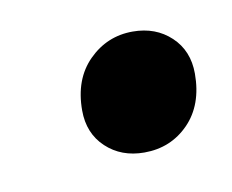

<svg xmlns="http://www.w3.org/2000/svg" viewBox="-33 -458 249 206"><g transform="rotate(-10 91.5 -355.0)"><path d="M111 -290Q86 -290 69.5 -305.5Q53 -321 53 -346Q53 -380 73 -400Q93 -420 121 -420Q146 -420 162.5 -404.5Q179 -389 179 -364Q179 -330 159.5 -310Q140 -290 111 -290Z"/></g></svg>

Font: Prodigy Sans
Style: Italic
Weight: 400
Italic angle: -13°
Designer: Wei Huang
Foundry: Wei Huang
Version: Version 1.003; ttfautohint (v1.8.3)